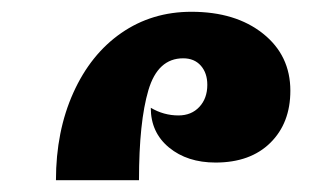

<svg xmlns="http://www.w3.org/2000/svg" viewBox="-20 -850 541 326"><path d="M305 -830Q380 -830 426.5 -793Q473 -756 473 -696Q473 -641 439 -607.5Q405 -574 346 -574Q298 -574 267 -599.5Q236 -625 236 -667Q258 -654 283 -654Q305 -654 318.5 -668.5Q332 -683 332 -706Q332 -726 321 -738.5Q310 -751 291 -751Q248 -751 232 -697Q216 -643 216 -544H75Q75 -627 104.5 -692.5Q134 -758 186 -794Q238 -830 305 -830Z"/></svg>

Font: Noto Serif Armenian Black Narrow
Style: Regular
Weight: 900
Width: 4
Designer: Monotype Design team
Foundry: Monotype Imaging Inc.
Version: Version 1.000